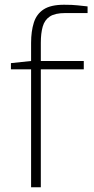

<svg xmlns="http://www.w3.org/2000/svg" viewBox="-20 -789 394 809"><path d="M111 0V-497H26V-523L111 -532V-608Q111 -657 122.5 -693.5Q134 -730 164 -749.5Q194 -769 250 -769Q285 -769 307 -766.5Q329 -764 349 -762V-734H255Q212 -734 190 -719.5Q168 -705 160 -677Q152 -649 152 -609V-532H333V-497H152V0Z"/></svg>

Font: Exo Thin ExtraLight
Style: Regular
Weight: 250
Version: Version 2.000